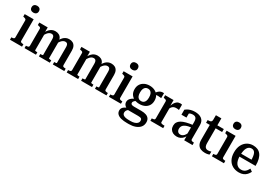

<svg xmlns="http://www.w3.org/2000/svg" viewBox="51 -1911 4724 3316"><g transform="rotate(30 2413.5 -253.5)"><path d="M146 -606Q114 -606 93.5 -623.5Q73 -641 73 -674Q73 -708 93.5 -725.5Q114 -743 146 -743Q178 -743 198.5 -725.5Q219 -708 219 -674Q219 -641 198.5 -623.5Q178 -606 146 -606ZM209 -510V-80Q209 -61 226 -54.5Q243 -48 270 -48H271V0H31V-48H32Q59 -48 75.5 -54.5Q92 -61 92 -80V-418Q92 -437 79.5 -444.5Q67 -452 40 -458L30 -460V-510Z M321 0V-48H323Q350 -48 366 -54.5Q382 -61 382 -81V-418Q382 -432 376.5 -439Q371 -446 359.5 -450Q348 -454 330 -458L321 -460V-510H489V-403L499 -396V-58Q499 -55 507 -52.5Q515 -50 526 -49Q537 -48 546 -48H549V0ZM826 0H608V-48H610Q620 -48 631.5 -49Q643 -50 651 -52Q659 -54 659 -57V-365Q659 -393 653.5 -411.5Q648 -430 636 -439.5Q624 -449 603 -449Q581 -449 560 -437Q539 -425 520 -400Q501 -375 482 -336V-409Q502 -446 525 -470Q548 -494 576.5 -507Q605 -520 639 -520Q681 -520 712 -503.5Q743 -487 759.5 -453.5Q776 -420 776 -370V-58Q776 -55 784 -52.5Q792 -50 803.5 -49Q815 -48 824 -48H826ZM1114 0H885V-48H887Q897 -48 908 -49Q919 -50 926.5 -52Q934 -54 934 -57V-365Q934 -393 929 -411.5Q924 -430 912 -439.5Q900 -449 878 -449Q857 -449 836 -437Q815 -425 795.5 -401Q776 -377 758 -338L757 -408Q777 -445 800.5 -470Q824 -495 852.5 -507.5Q881 -520 915 -520Q957 -520 987.5 -503.5Q1018 -487 1034.5 -453.5Q1051 -420 1051 -369V-81Q1051 -61 1068 -54.5Q1085 -48 1111 -48H1114Z M1162 0V-48H1164Q1191 -48 1207 -54.5Q1223 -61 1223 -81V-418Q1223 -432 1217.5 -439Q1212 -446 1200.5 -450Q1189 -454 1171 -458L1162 -460V-510H1330V-403L1340 -396V-58Q1340 -55 1348 -52.5Q1356 -50 1367 -49Q1378 -48 1387 -48H1390V0ZM1667 0H1449V-48H1451Q1461 -48 1472.5 -49Q1484 -50 1492 -52Q1500 -54 1500 -57V-365Q1500 -393 1494.5 -411.5Q1489 -430 1477 -439.5Q1465 -449 1444 -449Q1422 -449 1401 -437Q1380 -425 1361 -400Q1342 -375 1323 -336V-409Q1343 -446 1366 -470Q1389 -494 1417.5 -507Q1446 -520 1480 -520Q1522 -520 1553 -503.5Q1584 -487 1600.5 -453.5Q1617 -420 1617 -370V-58Q1617 -55 1625 -52.5Q1633 -50 1644.5 -49Q1656 -48 1665 -48H1667ZM1955 0H1726V-48H1728Q1738 -48 1749 -49Q1760 -50 1767.5 -52Q1775 -54 1775 -57V-365Q1775 -393 1770 -411.5Q1765 -430 1753 -439.5Q1741 -449 1719 -449Q1698 -449 1677 -437Q1656 -425 1636.5 -401Q1617 -377 1599 -338L1598 -408Q1618 -445 1641.5 -470Q1665 -495 1693.5 -507.5Q1722 -520 1756 -520Q1798 -520 1828.5 -503.5Q1859 -487 1875.5 -453.5Q1892 -420 1892 -369V-81Q1892 -61 1909 -54.5Q1926 -48 1952 -48H1955Z M2119 -606Q2087 -606 2066.5 -623.5Q2046 -641 2046 -674Q2046 -708 2066.5 -725.5Q2087 -743 2119 -743Q2151 -743 2171.5 -725.5Q2192 -708 2192 -674Q2192 -641 2171.5 -623.5Q2151 -606 2119 -606ZM2182 -510V-80Q2182 -61 2199 -54.5Q2216 -48 2243 -48H2244V0H2004V-48H2005Q2032 -48 2048.5 -54.5Q2065 -61 2065 -80V-418Q2065 -437 2052.5 -444.5Q2040 -452 2013 -458L2003 -460V-510Z M2797 -432Q2760 -437 2732 -437.5Q2704 -438 2685 -432.5Q2666 -427 2653 -412L2640 -425Q2653 -454 2670 -475Q2687 -496 2706.5 -509.5Q2726 -523 2748.5 -528Q2771 -533 2797 -530ZM2520 -155Q2462 -155 2417 -176.5Q2372 -198 2346.5 -238.5Q2321 -279 2321 -336Q2321 -393 2346.5 -434Q2372 -475 2417 -497.5Q2462 -520 2520 -520Q2578 -520 2623.5 -497.5Q2669 -475 2694.5 -434Q2720 -393 2720 -336Q2720 -279 2694.5 -238.5Q2669 -198 2624 -176.5Q2579 -155 2520 -155ZM2520 -213Q2548 -213 2568 -226Q2588 -239 2599 -266Q2610 -293 2610 -336Q2610 -379 2599 -406.5Q2588 -434 2568 -447.5Q2548 -461 2520 -461Q2493 -461 2473 -447.5Q2453 -434 2442 -406.5Q2431 -379 2431 -336Q2431 -293 2442 -266Q2453 -239 2473 -226Q2493 -213 2520 -213ZM2498 236Q2434 236 2383.5 224Q2333 212 2304 184Q2275 156 2275 110Q2275 85 2287.5 65Q2300 45 2326.5 28Q2353 11 2395 -4L2424 20Q2404 31 2391.5 44Q2379 57 2373 71.5Q2367 86 2367 104Q2367 127 2381.5 143Q2396 159 2427 167.5Q2458 176 2505 176H2535Q2581 176 2614.5 165Q2648 154 2666.5 134Q2685 114 2685 87Q2685 58 2668.5 45.5Q2652 33 2606 33H2392L2388 29Q2358 14 2339.5 -1.5Q2321 -17 2313 -35.5Q2305 -54 2305 -76Q2305 -102 2318 -124Q2331 -146 2356.5 -165Q2382 -184 2420 -200L2456 -178Q2437 -168 2424 -157Q2411 -146 2404.5 -134.5Q2398 -123 2398 -108Q2398 -88 2415.5 -79Q2433 -70 2467 -70H2610Q2667 -70 2706 -56Q2745 -42 2765 -13.5Q2785 15 2785 58Q2785 118 2751.5 157.5Q2718 197 2662 216.5Q2606 236 2537 236Z M3165 -514V-407Q3158 -410 3149 -411Q3140 -412 3130 -412.5Q3120 -413 3110 -413Q3087 -413 3070 -407.5Q3053 -402 3039 -390Q3025 -378 3014 -359.5Q3003 -341 2992 -315V-377Q3004 -419 3022.5 -451Q3041 -483 3067.5 -501Q3094 -519 3130 -519Q3142 -519 3151 -517.5Q3160 -516 3165 -514ZM2831 0V-48H2832Q2859 -48 2875.5 -54.5Q2892 -61 2892 -81V-418Q2892 -432 2886 -439Q2880 -446 2868.5 -450Q2857 -454 2839 -458L2831 -460V-510H2999V-372L3008 -377V-73Q3008 -62 3019.5 -56.5Q3031 -51 3046.5 -49.5Q3062 -48 3074 -48H3086V0Z M3518 -307V-255Q3477 -251 3445.5 -243.5Q3414 -236 3391.5 -225Q3369 -214 3354.5 -200Q3340 -186 3333 -167.5Q3326 -149 3326 -126Q3326 -103 3335 -86Q3344 -69 3359.5 -60Q3375 -51 3396 -51Q3422 -51 3444 -65.5Q3466 -80 3483 -107Q3500 -134 3513 -171L3520 -112Q3506 -73 3482.5 -46Q3459 -19 3428.5 -4.5Q3398 10 3360 10Q3317 10 3283.5 -6Q3250 -22 3231.5 -52Q3213 -82 3213 -123Q3213 -164 3231 -194Q3249 -224 3286.5 -246Q3324 -268 3381.5 -282.5Q3439 -297 3518 -307ZM3505 0V-104L3496 -106V-361Q3496 -399 3486.5 -420.5Q3477 -442 3458.5 -451Q3440 -460 3413 -460Q3374 -460 3348.5 -442.5Q3323 -425 3308 -399Q3303 -410 3304.5 -419.5Q3306 -429 3311 -437Q3316 -445 3324.5 -450.5Q3333 -456 3343 -460V-359H3243V-459Q3257 -471 3282 -485.5Q3307 -500 3343.5 -510Q3380 -520 3425 -520Q3463 -520 3496.5 -511.5Q3530 -503 3555.5 -484.5Q3581 -466 3595.5 -436.5Q3610 -407 3610 -364V-82Q3610 -70 3617.5 -62.5Q3625 -55 3638 -52Q3651 -49 3669 -49H3671V0Z M3681 -451V-505H3684Q3709 -505 3726.5 -509Q3744 -513 3753 -523.5Q3762 -534 3762 -554L3834 -510H4001V-451ZM3872 -157Q3872 -119 3881 -96.5Q3890 -74 3907 -64Q3924 -54 3948 -54Q3967 -54 3983 -58Q3999 -62 4009 -66V-6Q4001 -2 3988.5 1.5Q3976 5 3959.5 7.5Q3943 10 3924 10Q3876 10 3838 -5Q3800 -20 3777.5 -56.5Q3755 -93 3755 -156V-494L3762 -501L3763 -649H3872Z M4173 -606Q4141 -606 4120.5 -623.5Q4100 -641 4100 -674Q4100 -708 4120.5 -725.5Q4141 -743 4173 -743Q4205 -743 4225.5 -725.5Q4246 -708 4246 -674Q4246 -641 4225.5 -623.5Q4205 -606 4173 -606ZM4236 -510V-80Q4236 -61 4253 -54.5Q4270 -48 4297 -48H4298V0H4058V-48H4059Q4086 -48 4102.5 -54.5Q4119 -61 4119 -80V-418Q4119 -437 4106.5 -444.5Q4094 -452 4067 -458L4057 -460V-510Z M4472 -252Q4472 -200 4481.5 -162Q4491 -124 4509 -99.5Q4527 -75 4552 -63Q4577 -51 4608 -51Q4643 -51 4667.5 -64Q4692 -77 4709.5 -99.5Q4727 -122 4740 -148L4790 -113Q4773 -77 4747 -49Q4721 -21 4684 -5.5Q4647 10 4598 10Q4526 10 4471 -20.5Q4416 -51 4385 -110Q4354 -169 4354 -253Q4354 -338 4384.5 -397.5Q4415 -457 4467 -488.5Q4519 -520 4584 -520Q4633 -520 4672 -504Q4711 -488 4738 -454Q4765 -420 4780 -365.5Q4795 -311 4794 -233H4452V-291H4704L4681 -267Q4680 -323 4674 -360.5Q4668 -398 4656 -419.5Q4644 -441 4626.5 -450.5Q4609 -460 4585 -460Q4560 -460 4539 -447.5Q4518 -435 4503 -410Q4488 -385 4480 -345.5Q4472 -306 4472 -252Z"/></g></svg>

Font: Roboto Serif 28pt Condensed Medium
Style: Regular
Weight: 500
Width: 3
Designer: Greg Gazdowicz
Foundry: Commercial Type
Version: Version 1.008